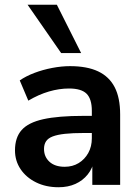

<svg xmlns="http://www.w3.org/2000/svg" viewBox="-20 -777 587 807"><path d="M226 10Q173 10 131.5 -10.5Q90 -31 66.5 -66Q43 -101 43 -145Q43 -199 71 -230.5Q99 -262 162 -276Q225 -290 331 -290H381V-218H332Q285 -218 253 -214.5Q221 -211 201.5 -203.5Q182 -196 173.5 -183Q165 -170 165 -151Q165 -118 188 -97Q211 -76 252 -76Q285 -76 310.5 -91.5Q336 -107 351 -134Q366 -161 366 -196V-311Q366 -361 344 -383Q322 -405 270 -405Q229 -405 186 -392.5Q143 -380 99 -354L63 -439Q89 -457 124.5 -470.5Q160 -484 199.5 -491.5Q239 -499 274 -499Q346 -499 392.5 -477Q439 -455 462 -410.5Q485 -366 485 -296V0H368V-104H376Q369 -69 348.5 -43.5Q328 -18 297 -4Q266 10 226 10ZM237 -554 96 -757H219L321 -554Z"/></svg>

Font: NunitoSans3
Style: Bold
Weight: 700
Designer: Vernon Adams
Foundry: Vernon Adams
Version: Version 3.101;gftools[0.9.27]